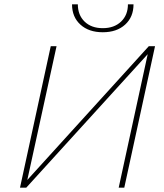

<svg xmlns="http://www.w3.org/2000/svg" viewBox="-20 -873 761 893"><path d="M315 -853H342Q342 -803 373.5 -772.5Q405 -742 458 -742Q511 -742 543 -772.5Q575 -803 575 -853H601Q601 -794 562 -758.5Q523 -723 458 -723Q393 -723 354 -758.5Q315 -794 315 -853ZM701 -658 558 0H532L667 -621L102 0H73L216 -658H243L107 -36L672 -658Z"/></svg>

Font: EauTestText Extralight
Style: Italic
Weight: 250
Italic angle: -12°
Designer: Christian Thalmann (Catharsis Fonts)
Version: Version 0.001;PS 000.001;hotconv 1.0.88;makeotf.lib2.5.64775